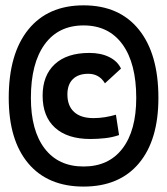

<svg xmlns="http://www.w3.org/2000/svg" viewBox="-20 -706 626 719"><path d="M293 -7.3Q159.2 -7.3 85.9 -94.2Q12.7 -181.2 12.7 -339.4Q12.7 -504.4 85.9 -595.2Q159.2 -686 293 -686Q426.8 -686 500 -595.2Q573.2 -504.4 573.2 -339.4Q573.2 -181.2 500 -94.2Q426.8 -7.3 293 -7.3ZM318.4 -185.5Q232.9 -185.5 186.3 -227.5Q139.6 -269.5 139.6 -347.7Q139.6 -423.3 185.1 -465.6Q230.5 -507.8 314.5 -507.8Q357.9 -507.8 388.9 -492.4Q419.9 -477.1 433.1 -449.2L373 -394Q351.6 -429.7 310.5 -429.7Q273.4 -429.7 252.9 -409.7Q232.4 -389.6 232.4 -352.5Q232.4 -309.6 257.6 -286.6Q282.7 -263.7 330.1 -263.7Q351.6 -263.7 372.8 -267.1Q394 -270.5 414.1 -276.4L425.8 -200.2Q400.4 -191.4 372.8 -188.5Q345.2 -185.5 318.4 -185.5ZM293 -82.5Q387.2 -82.5 438.7 -149.9Q490.2 -217.3 490.2 -339.4Q490.2 -468.8 438.7 -539.8Q387.2 -610.8 293 -610.8Q198.7 -610.8 147.2 -539.8Q95.7 -468.8 95.7 -339.4Q95.7 -217.3 147.2 -149.9Q198.7 -82.5 293 -82.5Z"/></svg>

Font: Cascadia Code
Style: Regular
Weight: 400
Designer: Aaron Bell
Foundry: Saja Typeworks
Version: Version 2404.023